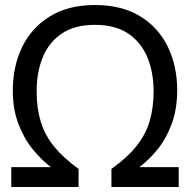

<svg xmlns="http://www.w3.org/2000/svg" viewBox="-20 -745 757 765"><path d="M25 0V-79H183Q146 -107 111 -149.5Q76 -192 53.5 -251Q31 -310 31 -384Q31 -482 69 -559Q107 -636 180 -680.5Q253 -725 358 -725Q464 -725 537 -681Q610 -637 648 -560Q686 -483 686 -385Q686 -310 664 -251Q642 -192 607.5 -149.5Q573 -107 535 -79H692V0H424V-72Q486 -116 523 -162Q560 -208 576 -261.5Q592 -315 592 -381Q592 -457 567 -517Q542 -577 490.5 -611.5Q439 -646 358 -646Q278 -646 226.5 -611.5Q175 -577 150.5 -517Q126 -457 126 -381Q126 -315 142 -261.5Q158 -208 194.5 -162.5Q231 -117 293 -72V0Z"/></svg>

Font: Noto Sans Ambassadori
Style: Regular
Weight: 400
Designer: Monotype Design Team
Foundry: Monotype Imaging Inc.
Version: Version 2.013